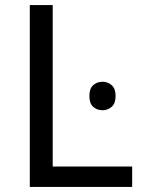

<svg xmlns="http://www.w3.org/2000/svg" viewBox="-20 -734 564 754"><path d="M97 0V-714H187V-80H499V0ZM383 -413Q403 -413 418.5 -399.5Q434 -386 434 -357Q434 -328 418.5 -314.5Q403 -301 383 -301Q361 -301 346 -314.5Q331 -328 331 -357Q331 -386 346 -399.5Q361 -413 383 -413Z"/></svg>

Font: Apis
Style: Regular
Weight: 400
Designer: Monotype Design Team
Foundry: Monotype Imaging Inc.
Version: Version 2.000; build 0001